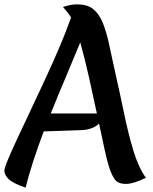

<svg xmlns="http://www.w3.org/2000/svg" viewBox="-36 -825 701 878"><path d="M462 -64Q454 -88 442.5 -140.5Q431 -193 417 -260Q402 -245 381 -238Q360 -231 337 -230L164 -224Q139 -158 117.5 -92.5Q96 -27 81 33Q22 13 3 -6.5Q-16 -26 -16 -44Q-16 -56 0 -94.5Q16 -133 43 -191Q70 -249 103 -318.5Q136 -388 170.5 -462.5Q205 -537 236 -609.5Q267 -682 289 -745Q279 -762 269 -773Q259 -784 252 -793Q287 -805 317 -805Q363 -805 390 -783.5Q417 -762 433.5 -722Q450 -682 462.5 -624Q475 -566 491 -493Q513 -396 532 -304Q551 -212 574 -136Q597 -60 631 -12Q608 0 583 8Q558 16 540 16Q504 16 489 -4.5Q474 -25 462 -64ZM196 -306H407Q390 -387 370.5 -473.5Q351 -560 331 -631Q303 -562 267.5 -478.5Q232 -395 196 -306Z"/></svg>

Font: Merienda SemiBold
Style: Regular
Weight: 600
Designer: Eduardo Rodriguez Tunni
Foundry: Eduardo Rodriguez Tunni
Version: Version 2.001; ttfautohint (v1.8.4.7-5d5b)